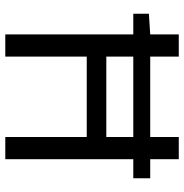

<svg xmlns="http://www.w3.org/2000/svg" viewBox="-5 -691 696 726"><g transform="rotate(90 343.0 -328.0)"><path d="M110 0H194V-308H498V0H582V-484H654V-548H582V-656H498V-548H194V-656H110V-548L32 -543V-484H110ZM194 -382V-484H498V-382Z"/></g></svg>

Font: DAIFUKU Sans
Style: Regular
Weight: 400
Designer: Original font ‘Source Han Sans JP’ : Paul D. Hunt
Foundry: Daifuku
Version: Version 1.000